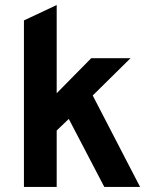

<svg xmlns="http://www.w3.org/2000/svg" viewBox="-20 -742 606 762"><path d="M536 0 348 -363 498 -511H342L205 -372V-722L75 -661V0H205V-224L253 -270L394 0Z"/></svg>

Font: Overpass ExtraBold
Style: Regular
Weight: 800
Designer: Delve Withrington, Thomas Jockin
Foundry: Delve Fonts
Version: Version 3.000;DELV;Overpass